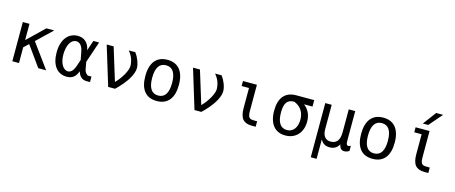

<svg xmlns="http://www.w3.org/2000/svg" viewBox="-53 -1591 6127 2587"><g transform="rotate(15 3010.5 -298.0)"><path d="M90.8 -546.9H183.6V-319.8L419.4 -546.9H528.8L313.5 -340.8L562.5 0H452.6L250.5 -282.2L183.6 -219.2V0H90.8Z M850.1 12.2Q800.8 12.2 761.2 -6.8Q721.7 -25.9 693.8 -62Q666 -98.1 651.1 -150.4Q636.2 -202.6 636.2 -269.5Q636.2 -344.2 654.1 -398.9Q671.9 -453.6 702.1 -489Q732.4 -524.4 772.2 -541.7Q812 -559.1 856 -559.1Q889.2 -559.1 917.5 -549.3Q945.8 -539.6 967.8 -520.3Q989.7 -501 1004.6 -471.7Q1019.5 -442.4 1026.4 -403.8L1074.7 -546.9H1154.8L1054.7 -250.5L1074.2 -143.6Q1076.2 -131.8 1082.5 -119.6Q1088.9 -107.4 1097.2 -97.9Q1105.5 -88.4 1114.5 -82.3Q1123.5 -76.2 1131.3 -76.2H1174.3V0H1120.6Q1097.7 0 1078.4 -8.3Q1059.1 -16.6 1044.2 -30.8Q1029.3 -44.9 1019.5 -64Q1009.8 -83 1005.4 -104.5Q994.1 -78.1 981 -56.6Q967.8 -35.2 949.7 -19.8Q931.6 -4.4 907.2 3.9Q882.8 12.2 850.1 12.2ZM848.1 -62Q878.9 -62 903.8 -87.9Q928.7 -113.8 946.3 -166L976.1 -254.4L954.6 -367.2Q948.7 -398.9 938.2 -421.1Q927.7 -443.4 914.3 -457.3Q900.9 -471.2 885.3 -477.5Q869.6 -483.9 853.5 -483.9Q829.6 -483.9 807.6 -470.5Q785.6 -457 768.6 -429.2Q750 -398.4 740.5 -356.4Q731 -314.5 731 -267.1Q731 -216.3 741.2 -177.7Q751.5 -139.2 768.1 -113.5Q784.7 -87.9 805.7 -75Q826.7 -62 848.1 -62Z M1260.7 -546.9H1357.4L1498.5 -87.9Q1529.3 -119.1 1555.9 -154.8Q1582.5 -190.4 1602.3 -225.8Q1622.1 -261.2 1633.5 -293.7Q1645 -326.2 1645 -352.1Q1645 -363.8 1642.3 -383.3Q1639.6 -402.8 1634.3 -424.8Q1630.4 -439 1625.2 -452.9Q1620.1 -466.8 1612.5 -481.7Q1605 -496.6 1594.2 -512.7Q1583.5 -528.8 1568.8 -546.9H1659.7Q1675.8 -525.4 1689.9 -499.8Q1704.1 -474.1 1714.4 -447.3Q1724.6 -420.4 1730.5 -394Q1736.3 -367.7 1736.3 -345.2Q1736.3 -315.4 1726.1 -283.4Q1715.8 -251.5 1699 -219.2Q1682.1 -187 1660.2 -155.8Q1638.2 -124.5 1614.5 -96.2Q1590.8 -67.9 1567.1 -43.2Q1543.5 -18.6 1523.4 0H1427.7Z M2106.9 14.2Q1992.2 14.2 1932.6 -58.8Q1873 -131.8 1873 -272.5Q1873 -342.3 1888.2 -396Q1903.3 -449.7 1933.1 -486.1Q1962.9 -522.5 2006.3 -541.3Q2049.8 -560.1 2106.9 -560.1Q2164.1 -560.1 2207.8 -541.3Q2251.5 -522.5 2281 -486.1Q2310.5 -449.7 2325.9 -396Q2341.3 -342.3 2341.3 -272.5Q2341.3 -132.8 2281.2 -59.3Q2221.2 14.2 2106.9 14.2ZM2106.9 -62Q2176.3 -62 2211.2 -115.2Q2246.1 -168.5 2246.1 -272.9Q2246.1 -377.9 2211.2 -430.9Q2176.3 -483.9 2106.9 -483.9Q2038.1 -483.9 2003.2 -430.9Q1968.3 -377.9 1968.3 -272.9Q1968.3 -168.5 2003.2 -115.2Q2038.1 -62 2106.9 -62Z M2464.8 -546.9H2561.5L2702.6 -87.9Q2733.4 -119.1 2760 -154.8Q2786.6 -190.4 2806.4 -225.8Q2826.2 -261.2 2837.6 -293.7Q2849.1 -326.2 2849.1 -352.1Q2849.1 -363.8 2846.4 -383.3Q2843.8 -402.8 2838.4 -424.8Q2834.5 -439 2829.3 -452.9Q2824.2 -466.8 2816.7 -481.7Q2809.1 -496.6 2798.3 -512.7Q2787.6 -528.8 2772.9 -546.9H2863.8Q2879.9 -525.4 2894 -499.8Q2908.2 -474.1 2918.5 -447.3Q2928.7 -420.4 2934.6 -394Q2940.4 -367.7 2940.4 -345.2Q2940.4 -315.4 2930.2 -283.4Q2919.9 -251.5 2903.1 -219.2Q2886.2 -187 2864.3 -155.8Q2842.3 -124.5 2818.6 -96.2Q2794.9 -67.9 2771.2 -43.2Q2747.6 -18.6 2727.5 0H2631.8Z M3432.1 3.9Q3386.2 3.9 3354.5 -8.5Q3322.8 -21 3304.2 -43Q3284.2 -66.9 3274.2 -105.5Q3264.2 -144 3264.2 -194.3V-477.1H3161.6V-546.9H3356V-189Q3356 -153.8 3359.6 -131.1Q3363.3 -108.4 3373 -95.2Q3382.8 -82 3399.7 -77.1Q3416.5 -72.3 3442.9 -72.3H3486.3V3.9H3432.1Z M3899.9 14.2Q3845.7 14.2 3803.2 -4.4Q3760.7 -22.9 3731.2 -59.1Q3701.7 -95.2 3686 -148.2Q3670.4 -201.2 3670.4 -270.5Q3670.4 -336.4 3684.8 -387.9Q3699.2 -439.5 3728.5 -474.6Q3757.8 -509.8 3801.8 -528.3Q3845.7 -546.9 3904.3 -546.9H4155.8V-457H4038.1Q4138.7 -377.9 4138.7 -240.7Q4138.7 -185.1 4122.1 -138.2Q4105.5 -91.3 4074.7 -57.4Q4043.9 -23.4 3999.8 -4.6Q3955.6 14.2 3899.9 14.2ZM3902.3 -62Q3937.5 -62 3963.9 -76.2Q3990.2 -90.3 4008.1 -114.7Q4025.9 -139.2 4034.7 -172.1Q4043.5 -205.1 4043.5 -243.2Q4043.5 -303.2 4022.2 -348.4Q4001 -393.6 3959.5 -424.8Q3945.8 -435.1 3930.7 -443.4Q3915.5 -451.7 3900.9 -456.5Q3867.7 -456.5 3842.5 -447.3Q3817.4 -438 3800.3 -416.7Q3783.2 -395.5 3774.4 -360.4Q3765.6 -325.2 3765.6 -273.4Q3765.6 -168 3800.5 -115Q3835.4 -62 3902.3 -62Z M4309.6 -546.9H4399.4V-207Q4399.4 -137.2 4428.5 -100.6Q4457.5 -64 4512.2 -64Q4574.7 -64 4606 -105.2Q4637.2 -146.5 4637.2 -228V-546.9H4727.5V-125Q4727.5 -95.7 4735.4 -82.3Q4743.2 -68.8 4759.3 -68.8Q4762.7 -68.8 4771 -71.3Q4777.3 -73.2 4791.5 -80.1V-7.8Q4772.9 3.4 4756.3 8.8Q4739.7 14.2 4723.1 14.2Q4662.1 14.2 4650.4 -63Q4627.9 -23.4 4595.7 -4.6Q4563.5 14.2 4519.5 14.2Q4474.1 14.2 4443.6 -4.2Q4413.1 -22.5 4391.1 -62V209H4309.6Z M5117.2 14.2Q5002.4 14.2 4942.9 -58.8Q4883.3 -131.8 4883.3 -272.5Q4883.3 -342.3 4898.4 -396Q4913.6 -449.7 4943.4 -486.1Q4973.1 -522.5 5016.6 -541.3Q5060.1 -560.1 5117.2 -560.1Q5174.3 -560.1 5218 -541.3Q5261.7 -522.5 5291.3 -486.1Q5320.8 -449.7 5336.2 -396Q5351.6 -342.3 5351.6 -272.5Q5351.6 -132.8 5291.5 -59.3Q5231.4 14.2 5117.2 14.2ZM5117.2 -62Q5186.5 -62 5221.4 -115.2Q5256.3 -168.5 5256.3 -272.9Q5256.3 -377.9 5221.4 -430.9Q5186.5 -483.9 5117.2 -483.9Q5048.3 -483.9 5013.4 -430.9Q4978.5 -377.9 4978.5 -272.9Q4978.5 -168.5 5013.4 -115.2Q5048.3 -62 5117.2 -62Z M5787.6 -804.7H5884.3L5725.6 -621.1H5650.4ZM5840.3 3.9Q5794.4 3.9 5762.7 -8.5Q5731 -21 5712.4 -43Q5692.4 -66.9 5682.4 -105.5Q5672.4 -144 5672.4 -194.3V-477.1H5569.8V-546.9H5764.2V-189Q5764.2 -153.8 5767.8 -131.1Q5771.5 -108.4 5781.2 -95.2Q5791 -82 5807.9 -77.1Q5824.7 -72.3 5851.1 -72.3H5894.5V3.9Z"/></g></svg>

Font: Hack
Style: Regular
Weight: 400
Monospace: yes
Designer: Christopher Simpkins
Foundry: Christopher Simpkins
Version: Version 2.019; ttfautohint (v1.4.1) -l 4 -r 80 -G 350 -x 0 -